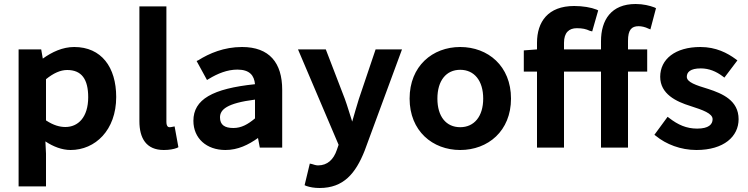

<svg xmlns="http://www.w3.org/2000/svg" viewBox="-20 -738 3739 960"><path d="M561 -253C561 -402 487 -503 351 -503C293 -503 240 -478 194 -445L186 -491H73V194H210V30L207 -31C246 -5 290 12 333 12C456 12 561 -87 561 -253ZM316 -388C388 -388 421 -342 421 -252C421 -151 370 -103 307 -103C279 -103 248 -111 210 -136V-342C247 -372 282 -388 316 -388Z M864 2 872 -2 853 -106 843 -104C834 -102 832 -102 827 -102C822 -102 812 -105 812 -129V-706H677V-132C677 -47 711 12 799 12C826 12 848 8 864 2Z M1270 -48 1279 0H1391V-289C1391 -424 1327 -503 1190 -503C1100 -503 1026 -471 972 -437L963 -433L1015 -338L1025 -344C1068 -370 1116 -390 1167 -390C1229 -390 1251 -360 1255 -317C1043 -295 947 -241 947 -134C947 -46 1013 12 1107 12C1170 12 1222 -14 1270 -48ZM1255 -146C1219 -116 1187 -98 1147 -98C1104 -98 1080 -113 1080 -151C1080 -190 1114 -222 1255 -240Z M1503 188 1512 192C1530 198 1551 202 1578 202C1698 202 1758 129 1803 16L1990 -491H1858L1774 -242C1763 -205 1752 -170 1741 -130C1729 -166 1717 -209 1704 -244L1609 -491H1470L1673 -14L1664 12C1648 59 1618 89 1570 89C1560 89 1548 85 1539 82L1529 80Z M2535 -245C2535 -408 2420 -503 2281 -503C2143 -503 2028 -408 2028 -245C2028 -83 2143 12 2281 12C2420 12 2535 -83 2535 -245ZM2396 -245C2396 -156 2351 -102 2281 -102C2211 -102 2167 -155 2167 -245C2167 -335 2211 -389 2281 -389C2351 -389 2396 -335 2396 -245Z M3252 -701C3228 -710 3196 -718 3158 -718C3036 -718 2985 -638 2985 -532V-491H2800V-524C2800 -575 2825 -597 2864 -597C2892 -597 2910 -593 2929 -584L2941 -581L2971 -686L2963 -690C2935 -701 2894 -708 2851 -708C2720 -708 2665 -629 2665 -524V-491L2599 -486V-380H2665V0H2800V-380H2985V0H3120V-380H3216V-491H3120V-534C3120 -589 3138 -607 3173 -607C3188 -607 3206 -603 3222 -595L3232 -591L3260 -697Z M3462 12C3600 12 3673 -56 3673 -142C3673 -236 3592 -270 3522 -293C3459 -312 3414 -327 3414 -354C3414 -377 3431 -396 3484 -396C3525 -396 3561 -381 3594 -356L3602 -350L3667 -436L3659 -442C3617 -473 3560 -503 3482 -503C3356 -503 3281 -442 3281 -354C3281 -268 3361 -230 3432 -208C3494 -188 3543 -171 3543 -142C3543 -116 3523 -95 3466 -95C3412 -95 3370 -114 3326 -148L3318 -154L3252 -64L3260 -58C3310 -17 3383 12 3462 12Z"/></svg>

Font: Falling Sky
Style: SeBd
Weight: 600
Designer: Paul D. Hunt
Foundry: Adobe Systems Incorporated
Version: Version 1.02